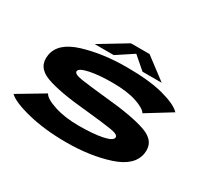

<svg xmlns="http://www.w3.org/2000/svg" viewBox="-144 -963 1298 1199"><g transform="rotate(30 505.0 -364.0)"><path d="M444.5 5Q291.5 5 170.2 -24.8Q49 -54.5 10 -92.5L195 -203Q210 -173 285.5 -148.5Q361 -124 461.5 -124Q565.5 -124 630.5 -137.5Q695.5 -151 698 -175Q701 -197 641.8 -206.2Q582.5 -215.5 461 -228Q251.5 -246.5 156 -282.5Q60.5 -318.5 75.5 -410Q91 -506.5 229.5 -548.8Q368 -591 539 -591Q702 -591 804.2 -563.8Q906.5 -536.5 942.5 -498.5L767.5 -390.5Q750.5 -418 683.8 -440.2Q617 -462.5 511 -462.5Q411 -462.5 346.8 -448.5Q282.5 -434.5 280 -413Q277.5 -391 341 -382Q404.5 -373 521 -361Q720.5 -342.5 819.2 -307Q918 -271.5 904 -180Q888.5 -83.5 753 -39.2Q617.5 5 444.5 5ZM293 -615.5 487 -733H621L776.5 -615.5H638L548.5 -693L430.5 -615.5Z"/></g></svg>

Font: Anybody UltraExpanded Regular
Style: Bold Italic
Weight: 700
Width: 9
Italic angle: -10°
Designer: Tyler Finck
Foundry: Etcetera Type Company
Version: Version 1.010; ttfautohint (v1.8.3) -l 8 -r 50 -G 200 -x 14 